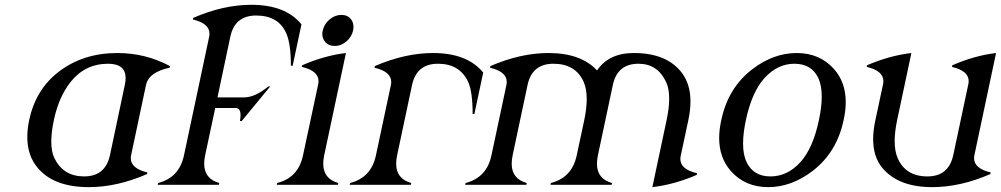

<svg xmlns="http://www.w3.org/2000/svg" viewBox="-20 -767 4155 797"><path d="M329.1 -34.7Q417.5 -34.7 436.5 -123L498 -414.1Q501.5 -429.7 501.5 -442.4Q501.5 -502.4 428.7 -502.4Q333.5 -502.4 273.4 -427.2Q224.1 -365.2 203.6 -268.6Q192.9 -217.8 192.9 -179.2Q192.9 -136.7 206.1 -109.9Q243.2 -34.7 329.1 -34.7ZM349.1 9.8Q204.6 9.8 137.7 -68.8Q93.3 -120.1 93.3 -198.2Q93.3 -231 101.1 -268.6Q127.9 -395 222.7 -468.3Q324.2 -546.9 467.3 -546.9Q584 -546.9 685.5 -492.7L684.1 -485.8Q597.2 -467.8 585.9 -413.6L524.4 -123.5Q522.9 -116.7 522.9 -110.4Q522.9 -67.4 591.8 -51.3L590.3 -44.4Q465.8 9.8 349.1 9.8Z M634.8 0 636.2 -7.3Q724.1 -29.8 743.7 -122.1L848.1 -613.8Q849.6 -620.6 849.6 -627Q849.6 -669.9 780.8 -686L782.2 -692.9Q907.2 -747.1 1023.4 -747.1Q1165 -747.1 1231.4 -666L1194.8 -494.1H1187.5Q1187.5 -584 1168.9 -627.4Q1136.7 -702.6 1043.5 -702.6Q954.6 -702.6 936 -614.3L882.8 -362.8H994.1Q1038.1 -362.8 1094.2 -408.2H1101.6L983.4 -264.6H976.1Q978.5 -278.3 978.5 -289.1Q978.5 -318.8 957.5 -318.8H873.5L831.5 -122.1Q827.6 -103 827.6 -87.4Q827.6 -24.9 890.1 -7.3L888.7 0Z M1437.5 -686.5Q1447.3 -673.8 1447.3 -655.3Q1447.3 -647.9 1445.8 -640.6Q1439.9 -613.8 1418 -595Q1396 -576.2 1369.6 -576.2Q1343.3 -576.2 1328.6 -594.7Q1317.9 -608.4 1317.9 -626.5Q1317.9 -633.3 1319.8 -640.6Q1325.7 -667.5 1348.1 -686.3Q1370.6 -705.1 1397 -705.1Q1423.3 -705.1 1437.5 -686.5ZM1128.9 0 1130.4 -7.3Q1218.3 -29.3 1237.8 -122.1L1300.8 -417Q1302.2 -423.8 1302.2 -430.2Q1302.2 -473.1 1232.9 -489.3L1234.4 -496.1Q1327.6 -536.6 1416 -546.9L1325.7 -122.1Q1321.8 -103 1321.8 -87.4Q1321.8 -24.9 1384.3 -7.3L1382.8 0Z M1431.6 0 1433.1 -7.3Q1521 -29.8 1540.5 -122.1L1602.5 -413.6Q1604 -420.4 1604 -426.8Q1604 -469.7 1534.7 -485.8L1536.1 -492.7Q1661.1 -546.9 1777.8 -546.9Q1919.4 -546.9 1985.8 -465.8L1949.2 -293.9H1941.9Q1941.9 -386.2 1923.3 -427.2Q1888.2 -502.4 1797.9 -502.4Q1709.5 -502.4 1690.4 -414.1L1628.4 -122.1Q1624.5 -103 1624.5 -87.4Q1624.5 -24.9 1687 -7.3L1685.5 0Z M1911.1 0 1912.6 -7.3Q2000.5 -29.8 2020 -122.1L2082 -413.6Q2083.5 -420.4 2083.5 -426.8Q2083.5 -469.7 2014.2 -485.8L2015.6 -492.7Q2140.6 -546.9 2257.3 -546.9Q2391.1 -546.9 2458.5 -474.6Q2506.8 -546.9 2611.3 -546.9Q2747.1 -546.9 2809.6 -465.8Q2846.2 -418 2846.2 -345.7Q2846.2 -310.1 2837.4 -268.6L2805.7 -120.1Q2804.2 -113.3 2804.2 -106.9Q2804.2 -64 2873.5 -47.9L2872.1 -41Q2779.8 -1 2688 9.8L2747.1 -268.6Q2757.8 -318.8 2757.8 -357.4Q2757.8 -399.9 2744.6 -427.2Q2709.5 -502.4 2630.4 -502.4Q2542.5 -502.4 2523.9 -414.1L2461.9 -122.1Q2458 -103 2458 -87.4Q2458 -24.4 2520.5 -7.3L2519 0H2265.1L2266.6 -7.3Q2354.5 -29.8 2374 -122.1L2405.3 -268.6Q2415.5 -317.4 2415.5 -356Q2415.5 -398.4 2402.8 -427.2Q2369.1 -502.4 2277.3 -502.4Q2188.5 -502.4 2169.9 -414.1L2107.9 -122.1Q2104 -103 2104 -87.4Q2104 -24.9 2166.5 -7.3L2165 0Z M3014.2 -56.6Q2965.3 -111.3 2965.3 -194.3Q2965.3 -229 2974.1 -268.6Q3002.4 -403.3 3104 -480.5Q3191.4 -546.9 3287.1 -546.9Q3382.8 -546.9 3441.9 -480.5Q3490.7 -425.8 3490.7 -342.8Q3490.7 -308.1 3481.9 -268.6Q3453.6 -133.8 3352.1 -56.6Q3264.6 9.8 3168.9 9.8Q3073.2 9.8 3014.2 -56.6ZM3302.7 -94.2Q3355 -152.3 3379.4 -268.6Q3391.1 -323.7 3391.1 -365.7Q3391.1 -412.1 3377 -442.9Q3348.6 -502.4 3277.8 -502.4Q3207.5 -502.4 3153.3 -442.9Q3101.1 -385.3 3076.2 -268.6Q3064.5 -213.4 3064.5 -171.4Q3064.5 -124.5 3079.1 -94.2Q3107.4 -34.7 3178.2 -34.7Q3249 -34.7 3302.7 -94.2Z M3849.6 9.8Q3708 9.8 3641.6 -71.3Q3604.5 -116.7 3604.5 -189.5Q3604.5 -225.6 3613.8 -268.6L3645.5 -417Q3647 -423.8 3647 -430.2Q3647 -473.1 3577.6 -489.3L3579.1 -496.1Q3671.4 -536.1 3763.2 -546.9L3704.1 -268.6Q3693.8 -219.7 3693.8 -181.6Q3693.8 -139.2 3706.5 -109.9Q3739.7 -34.7 3829.6 -34.7Q3918 -34.7 3937 -123L3999.5 -417Q4001 -423.8 4001 -430.2Q4001 -473.1 3931.6 -489.3L3933.1 -496.1Q4026.4 -536.6 4114.7 -546.9L4024.9 -123.5Q4023.4 -116.7 4023.4 -110.4Q4023.4 -67.4 4092.3 -51.3L4090.8 -44.4Q3966.3 9.8 3849.6 9.8Z"/></svg>

Font: Modern Antiqua
Style: Book Oblique
Weight: 400
Italic angle: -12°
Designer: Wojciech Kalinowski "wmk69" (wmk69@o2.pl)
Foundry: Wojciech Kalinowski "wmk69" (wmk69@o2.pl)
Version: Version 3.1.0; 2021-05-28